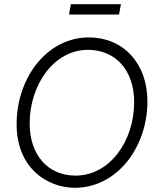

<svg xmlns="http://www.w3.org/2000/svg" viewBox="-20 -886 747 913"><path d="M336 7C535 7 681 -184 681 -404C681 -582 569 -708 402 -708C205 -708 59 -518 59 -295C59 -86 206 7 336 7ZM339 -51C207 -51 121 -150 121 -299C121 -482 236 -649 398 -649C530 -649 618 -551 618 -401C618 -216 503 -51 339 -51ZM308 -817H546L555 -866H317Z"/></svg>

Font: Fixel Text 20240404 Light
Style: Italic
Weight: 300
Width: 4
Italic angle: -10°
Designer: AlfaBravo + MacPaw
Foundry: Kyrylo Tkachov, Marchela Mozhyna, Serhii Makarenko, Maria Weinstein, Zakhar Kryvoshyya
Version: Version 1.211;Glyphs 3.2 (3225)